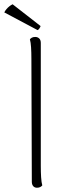

<svg xmlns="http://www.w3.org/2000/svg" viewBox="-43 -870 315 899"><path d="M130 9Q119 9 112.5 1.5Q106 -6 106 -19L104 -594Q104 -624 102.5 -648Q101 -672 97 -686Q100 -690 106 -693.5Q112 -697 122 -697Q133 -697 140.5 -690Q148 -683 148 -669V-94Q148 -64 149.5 -40Q151 -16 155 -2Q152 2 146 5.5Q140 9 130 9ZM-23 -812Q-19 -820 -12.5 -827.5Q-6 -835 1 -840.5Q8 -846 16 -850L147 -748Q146 -744 142 -737.5Q138 -731 133 -729Z"/></svg>

Font: Arima ExtraLight
Style: Regular
Weight: 250
Designer: Joana Correia and Natanael Gama
Foundry: NDISCOVER
Version: Version 1.101;gftools[0.9.23]